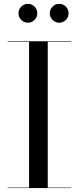

<svg xmlns="http://www.w3.org/2000/svg" viewBox="-20 -961 402 981"><path d="M234.5 -893Q234.5 -913 248.7 -927.2Q262.9 -941.4 282.5 -941.4Q302.5 -941.4 316.5 -927.2Q330.5 -913 330.5 -893Q330.5 -873.4 316.5 -859.2Q302.5 -845 282.5 -845Q262.9 -845 248.7 -859.2Q234.5 -873.4 234.5 -893ZM74.5 -893Q74.5 -913 88.7 -927.2Q102.9 -941.4 122.5 -941.4Q142.5 -941.4 156.5 -927.2Q170.5 -913 170.5 -893Q170.5 -873.4 156.5 -859.2Q142.5 -845 122.5 -845Q102.9 -845 88.7 -859.2Q74.5 -873.4 74.5 -893ZM19 -2.5H128.5V-747.5H19V-750H344V-747.5H224V-2.5H344V0H19Z"/></svg>

Font: Bodoni* 72pt
Style: Regular
Weight: 400
Version: Version 2.3